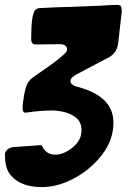

<svg xmlns="http://www.w3.org/2000/svg" viewBox="-52 -750 530 782"><path d="M118 12Q28 12 -12 -41Q-24 -58 -28 -78Q-32 -98 -32 -121Q-32 -132 -21.5 -141Q-11 -150 4 -151L116 -159Q119 -156 121 -152Q138 -120 173 -120Q208 -120 244 -149.5Q280 -179 280 -219Q280 -252 259 -269.5Q238 -287 210.5 -293.5Q183 -300 161 -300Q113 -300 59 -292Q56 -291 52 -291Q40 -291 40 -309Q40 -329 46 -362Q52 -395 60 -410Q68 -425 84 -436L105 -451Q129 -467 158 -488L175 -501Q189 -511 200 -521Q204 -525 209 -529.5Q214 -534 215.5 -536Q217 -538 219 -540.5Q221 -543 221 -549Q221 -570 191 -570L94 -569Q75 -569 75 -591Q75 -690 91 -709Q99 -717 111 -717Q175 -721 236 -722L361 -727Q393 -730 426 -730Q439 -730 441.5 -722Q444 -714 444 -703L429 -572Q424 -536 394 -518L256 -445L250 -441Q235 -431 235 -420Q235 -409 247 -403Q253 -399 261 -397Q302 -387 335 -369Q410 -328 410 -250Q410 -181 364.5 -121Q319 -61 251.5 -24.5Q184 12 118 12Z"/></svg>

Font: Bangerz
Style: Regular
Weight: 400
Designer: vernon adams
Foundry: Vernon Adams
Version: Version 2.10;February 7, 2025;FontCreator 13.0.0.2683 64-bit